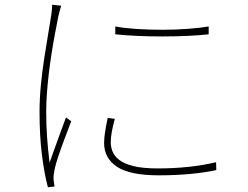

<svg xmlns="http://www.w3.org/2000/svg" viewBox="-20 -762 1040 806"><path d="M464 -651Q500 -644 552 -640.5Q604 -637 661 -637Q718 -637 770 -641Q822 -645 856 -651V-618Q822 -614 770 -611.5Q718 -609 661 -609Q604 -609 551.5 -611.5Q499 -614 464 -618ZM462 -263Q454 -234 449.5 -209.5Q445 -185 445 -164Q445 -146 452 -127Q459 -108 479.5 -91.5Q500 -75 539 -65Q578 -55 642 -55Q710 -55 771 -61.5Q832 -68 887 -81L888 -48Q843 -38 780.5 -32Q718 -26 647 -26Q525 -26 471 -62Q417 -98 417 -162Q417 -182 421 -207.5Q425 -233 432 -267ZM237 -738Q235 -732 233 -725Q231 -718 229 -710.5Q227 -703 225 -694Q218 -658 210.5 -618.5Q203 -579 196.5 -537.5Q190 -496 185 -454Q180 -412 177 -371.5Q174 -331 174 -293Q174 -235 177.5 -186.5Q181 -138 188 -79Q198 -107 210.5 -142Q223 -177 235.5 -211Q248 -245 257 -269L279 -253Q268 -224 253 -184.5Q238 -145 225.5 -108Q213 -71 209 -50Q207 -40 205.5 -28.5Q204 -17 205 -7Q206 0 207 8Q208 16 209 21L181 24Q166 -32 156 -112Q146 -192 146 -293Q146 -347 151.5 -404Q157 -461 165.5 -516Q174 -571 182 -618Q190 -665 195 -698Q197 -712 198 -722.5Q199 -733 199 -742Z"/></svg>

Font: Noto Sans SC Thin Thin
Style: Regular
Weight: 250
Version: Version 2.004-H2;hotconv 1.0.118;makeotfexe 2.5.65603